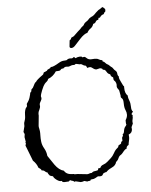

<svg xmlns="http://www.w3.org/2000/svg" viewBox="-57 -991 729 925"><g transform="rotate(-5 308.0 -528.5)"><path d="M543.9 -546.9Q543.9 -520.5 557.6 -508.8V-505.9Q557.6 -498 563 -484.4Q568.4 -470.7 568.4 -453.1Q568.4 -435.5 576.2 -429.7Q574.2 -426.8 571.3 -423.8Q568.4 -420.9 568.4 -418Q568.4 -415 570.8 -414.6Q573.2 -414.1 573.2 -411.1L572.3 -409.2Q573.2 -401.4 571.3 -394.5Q569.3 -387.7 569.3 -381.3Q569.3 -375 570.3 -372.1L562.5 -355.5Q563.5 -351.6 563.5 -345.7Q563.5 -328.1 545.9 -321.3Q546.9 -317.4 546.9 -308.6Q546.9 -299.8 544.4 -290.5Q542 -281.2 541 -271.5Q529.3 -265.6 530.3 -254.9Q521.5 -252 516.1 -244.6Q510.7 -237.3 505.9 -232.4Q501 -227.5 498 -226.1Q495.1 -224.6 492.2 -221.2Q489.3 -217.8 487.3 -212.9Q484.4 -205.1 478.5 -199.2Q472.7 -195.3 472.7 -191.9Q472.7 -188.5 466.8 -181.2Q460.9 -173.8 446.8 -167.5Q432.6 -161.1 422.9 -150.4H419.9L409.2 -146.5Q406.2 -143.6 403.3 -137.7Q398.4 -130.9 380.9 -133.8Q375 -130.9 367.7 -126.5Q360.4 -122.1 352.1 -122.1Q343.8 -122.1 343.8 -118.7Q343.8 -115.2 337.4 -115.2Q331.1 -115.2 328.1 -113.3H327.1L313.5 -117.2Q303.7 -113.3 295.9 -113.3L271.5 -119.1Q269.5 -119.1 265.6 -117.2Q261.7 -122.1 255.9 -123Q250 -124 246.1 -127Q243.2 -126 238.3 -121.1H236.3L217.8 -120.1Q207 -120.1 205.1 -127Q195.3 -124 181.2 -134.3Q167 -144.5 165 -153.3H162.1L150.4 -157.2Q147.5 -161.1 144.5 -164.6Q141.6 -168 140.6 -172.9Q132.8 -174.8 127.9 -180.2Q123 -185.5 113.3 -185.5Q111.3 -191.4 106.9 -194.3Q102.5 -197.3 98.6 -200.2Q92.8 -219.7 75.2 -236.3Q56.6 -286.1 51.3 -297.9Q45.9 -309.6 45.9 -311.5L48.8 -321.3L46.9 -326.2Q46.9 -328.1 47.9 -328.1Q48.8 -328.1 48.8 -330.1L44.9 -352.5L46.9 -367.2L42 -377.9L48.8 -405.3V-417Q48.8 -421.9 50.8 -426.3Q52.7 -430.7 54.7 -439Q56.6 -447.3 56.6 -459.5Q56.6 -471.7 59.6 -481.9Q62.5 -492.2 66.9 -495.6Q71.3 -499 69.3 -510.7Q81.1 -526.4 85.4 -540.5Q89.8 -554.7 89.8 -556.6Q89.8 -562.5 92.8 -565.4Q97.7 -568.4 97.2 -573.2Q96.7 -578.1 99.6 -580.1Q102.5 -582 105.5 -585.9Q108.4 -589.8 111.3 -596.7Q114.3 -603.5 119.1 -610.4L123 -612.3Q126 -621.1 159.2 -644.5Q162.1 -647.5 162.6 -650.4Q163.1 -653.3 165 -655.3Q168.9 -656.2 180.7 -662.1L182.6 -666L198.2 -673.8L199.2 -677.7Q201.2 -678.7 204.1 -678.2Q207 -677.7 217.3 -682.1Q227.5 -686.5 241.2 -694.8Q254.9 -703.1 267.1 -703.1Q279.3 -703.1 281.7 -706.1Q284.2 -709 289.6 -710.4Q294.9 -711.9 301.8 -710.9Q308.6 -710 313.5 -715.8H314.5Q319.3 -715.8 322.3 -710Q334 -715.8 343.8 -715.8Q353.5 -715.8 353.5 -714.4Q353.5 -712.9 355.5 -711.9Q357.4 -710.9 359.4 -711.9Q361.3 -712.9 365.2 -712.9Q369.1 -712.9 376.5 -705.6Q383.8 -698.2 396.5 -698.2L415 -699.2Q426.8 -699.2 433.6 -694.8Q440.4 -690.4 449.2 -689.5Q451.2 -688.5 451.2 -686Q451.2 -683.6 453.1 -681.6H457Q460.9 -678.7 463.4 -675.3Q465.8 -671.9 468.8 -669.9L478.5 -664.1Q482.4 -661.1 485.4 -657.7Q488.3 -654.3 493.2 -651.4Q496.1 -649.4 498.5 -645.5Q501 -641.6 503.9 -638.2Q506.8 -634.8 509.8 -632.8Q512.7 -630.9 514.6 -626.5Q516.6 -622.1 516.6 -618.2Q516.6 -614.3 518.6 -609.9Q520.5 -605.5 521.5 -606.4Q522.5 -607.4 522.5 -602.1Q522.5 -596.7 524.9 -590.3Q527.3 -584 531.2 -576.7Q535.2 -569.3 538.1 -562.5Q541 -555.7 543.9 -554.7ZM122.1 -450.2 117.2 -400.4Q117.2 -393.6 118.7 -389.2Q120.1 -384.8 121.1 -375.5Q122.1 -366.2 121.6 -353Q121.1 -339.8 123 -323.2Q125 -306.6 134.8 -290Q144.5 -273.4 146.5 -252.9Q154.3 -242.2 161.6 -230.5Q168.9 -218.8 176.8 -208Q196.3 -180.7 219.7 -174.8Q230.5 -155.3 259.8 -155.3Q268.6 -155.3 269.5 -153.3H284.2L330.1 -148.4Q335.9 -148.4 341.3 -150.9Q346.7 -153.3 351.6 -152.3Q359.4 -159.2 366.2 -159.7Q373 -160.2 382.8 -163.1Q384.8 -164.1 384.3 -167.5Q383.8 -170.9 386.7 -171.9Q389.6 -172.9 395.5 -172.9Q399.4 -183.6 411.1 -187.5Q422.9 -191.4 432.1 -199.7Q441.4 -208 450.2 -215.8Q459 -223.6 466.3 -236.8Q473.6 -250 478.5 -254.9L489.3 -264.6Q491.2 -266.6 491.2 -270Q491.2 -273.4 497.6 -276.4Q503.9 -279.3 505.4 -281.7Q506.8 -284.2 506.3 -286.1Q505.9 -288.1 507.8 -290Q513.7 -292 513.2 -296.4Q512.7 -300.8 512.7 -306.2Q512.7 -311.5 516.1 -314.9Q519.5 -318.4 516.6 -324.2Q523.4 -329.1 524.4 -337.4Q525.4 -345.7 527.8 -352.1Q530.3 -358.4 533.7 -361.8Q537.1 -365.2 539.1 -370.1Q537.1 -372.1 537.1 -381.8V-391.6Q545.9 -405.3 545.9 -417.5Q545.9 -429.7 541 -439.5Q535.2 -452.1 535.2 -472.2Q535.2 -492.2 529.3 -497.1Q523.4 -502 523.4 -504.9V-511.7L519.5 -533.2Q519.5 -538.1 515.1 -543Q510.7 -547.9 509.3 -552.7Q507.8 -557.6 508.8 -562.5Q509.8 -567.4 506.8 -575.2Q503.9 -583 499.5 -585.9Q495.1 -588.9 495.1 -602.5Q484.4 -606.4 482.4 -618.2Q471.7 -621.1 466.8 -630.4Q461.9 -639.6 457.5 -641.6Q453.1 -643.6 452.6 -643.1Q452.1 -642.6 450.2 -642.6H449.2L447.3 -647.5Q441.4 -651.4 435.5 -651.4L418.9 -647.5Q410.2 -647.5 402.3 -654.3Q394.5 -661.1 387.7 -661.1Q380.9 -661.1 376 -658.2Q373 -661.1 372.1 -664.6Q371.1 -668 368.2 -669.9Q360.4 -670.9 356.4 -673.8Q352.5 -676.8 345.7 -679.7L341.8 -678.7L322.3 -682.6Q320.3 -682.6 317.9 -680.2Q315.4 -677.7 310.5 -678.2Q305.7 -678.7 301.8 -677.7Q297.9 -676.8 294.9 -675.3Q292 -673.8 288.1 -672.9Q284.2 -671.9 278.3 -672.9Q272.5 -673.8 268.1 -671.9Q263.7 -669.9 261.2 -667Q258.8 -664.1 253.9 -666Q248 -664.1 245.6 -659.7Q243.2 -655.3 222.7 -655.3Q207 -630.9 182.6 -622.1Q180.7 -614.3 174.8 -609.9Q168.9 -605.5 164.1 -599.6Q158.2 -592.8 149.4 -571.3Q140.6 -549.8 140.6 -541L142.6 -533.2Q142.6 -526.4 138.7 -520.5Q134.8 -514.6 132.8 -509.3Q130.9 -503.9 131.8 -498.5Q132.8 -493.2 131.3 -487.8Q129.9 -482.4 127 -476.6Q120.1 -464.8 122.1 -450.2ZM472.7 -944.3Q486.3 -936.5 486.3 -928.7Q486.3 -925.8 484.4 -919.9L480.5 -918Q477.5 -909.2 474.1 -908.7Q470.7 -908.2 466.3 -905.3Q461.9 -902.3 459 -897.5Q456.1 -892.6 451.2 -894.5Q449.2 -892.6 449.2 -889.6Q449.2 -886.7 447.3 -884.8Q438.5 -883.8 435.1 -876.5Q431.6 -869.1 421.9 -867.2Q418 -853.5 407.2 -846.2Q396.5 -838.9 390.6 -827.1Q374 -823.2 354 -801.3Q334 -779.3 325.2 -770Q316.4 -760.7 307.6 -760.7Q298.8 -760.7 298.8 -768.6L301.8 -796.9Q301.8 -798.8 305.2 -800.8Q308.6 -802.7 309.6 -804.7V-808.6Q312.5 -811.5 316.9 -813Q321.3 -814.5 324.2 -816.9Q327.1 -819.3 333 -825.2Q345.7 -837.9 357.4 -847.7L365.2 -856.4Q367.2 -858.4 369.1 -859.4Q376 -863.3 378.9 -871.1Q381.8 -876 389.6 -880.9Q397.5 -885.7 400.9 -890.1Q404.3 -894.5 408.7 -897.5Q413.1 -900.4 417 -902.3Q426.8 -905.3 439.5 -919.9Q455.1 -934.6 459 -934.6Z"/></g></svg>

Font: Mountains of Christmas
Style: Regular
Weight: 400
Designer: Crystal Kluge
Foundry: Font Diner, Inc DBA Tart Workshop
Version: Version 1.003